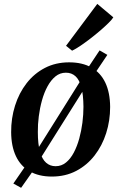

<svg xmlns="http://www.w3.org/2000/svg" viewBox="-20 -874 606 964"><path d="M86 69 47 47.5 111.5 -46 151.5 -98 398.5 -491.5 421.5 -533 480 -621 519 -598.5 459.5 -510 423.5 -461 175.5 -66.5 149 -20.5ZM327 -561Q393.5 -561 439.2 -535Q485 -509 508.8 -459Q532.5 -409 533 -337Q533 -268 513 -205.2Q493 -142.5 455 -93.5Q417 -44.5 362.8 -16Q308.5 12.5 240.5 12.5Q175 12.5 129.2 -13.8Q83.5 -40 60 -89.8Q36.5 -139.5 36 -210Q35.5 -280 55.5 -343.5Q75.5 -407 113.5 -456Q151.5 -505 205.5 -533Q259.5 -561 327 -561ZM311 -509Q281 -509 258.2 -490.2Q235.5 -471.5 218.5 -440.2Q201.5 -409 190.8 -370.2Q180 -331.5 174.8 -290.2Q169.5 -249 170 -211Q170 -150 180.8 -112.2Q191.5 -74.5 211.5 -57Q231.5 -39.5 259 -39.5Q288.5 -39.5 311.2 -58Q334 -76.5 350.5 -107.8Q367 -139 377.8 -178Q388.5 -217 393.8 -258.2Q399 -299.5 399 -338Q398.5 -398.5 388.5 -436Q378.5 -473.5 359 -491.2Q339.5 -509 311 -509ZM311.5 -644 468.5 -854.5 549 -787Q542.5 -776 525 -758.8Q507.5 -741.5 483.8 -721Q460 -700.5 434 -680.5Q408 -660.5 384 -644.2Q360 -628 342 -619.5Z"/></svg>

Font: Merriweather 36pt SemiBold
Style: Italic
Weight: 600
Italic angle: -7.8°
Version: Version 2.101